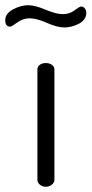

<svg xmlns="http://www.w3.org/2000/svg" viewBox="-80 -714 350 734"><path d="M28 -694Q54 -694 94 -677Q134 -660 160 -660Q186 -660 205 -674.5Q224 -689 230 -689Q239 -689 244.5 -681.5Q250 -674 250 -666Q250 -638 222 -623.5Q194 -609 166 -609Q139 -609 99.5 -626.5Q60 -644 33 -644Q8 -644 -14 -628Q-36 -612 -41 -612Q-60 -612 -60 -637Q-60 -662 -30.5 -678Q-1 -694 28 -694ZM63 -26V-449Q63 -459 72 -466Q81 -473 95 -473Q109 -473 118.5 -466Q128 -459 128 -449V-26Q128 -16 118 -8Q108 0 95 0Q82 0 72.5 -8Q63 -16 63 -26Z"/></svg>

Font: Terminal Dosis
Style: Regular
Weight: 400
Designer: Edgar Tolentino, Pablo Impallari, Igino Marini
Foundry: Edgar Tolentino, Pablo Impallari, Igino Marini
Version: Version 1.007